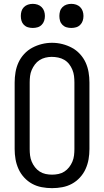

<svg xmlns="http://www.w3.org/2000/svg" viewBox="-20 -968 540 996"><path d="M250 8Q223 8 196.5 3Q170 -2 147 -14.5Q124 -27 105.5 -47Q87 -67 76 -91.5Q65 -116 60.5 -142Q56 -168 56 -195V-540Q56 -567 60.5 -593.5Q65 -620 76 -644Q87 -668 105.5 -688Q124 -708 147.5 -720.5Q171 -733 197 -739.5Q223 -746 250 -746Q277 -746 303 -739.5Q329 -733 352.5 -720.5Q376 -708 394.5 -688Q413 -668 424 -644Q435 -620 439.5 -593.5Q444 -567 444 -540V-195Q444 -168 439.5 -142Q435 -116 424 -91.5Q413 -67 394.5 -47Q376 -27 353 -14.5Q330 -2 303.5 3Q277 8 250 8ZM250 -62Q267 -62 283.5 -65.5Q300 -69 314 -78Q328 -87 338.5 -100.5Q349 -114 355.5 -129.5Q362 -145 364 -161.5Q366 -178 366 -195V-540Q366 -557 364 -573.5Q362 -590 355.5 -606Q349 -622 338.5 -635.5Q328 -649 313.5 -657.5Q299 -666 282 -669.5Q265 -673 248 -673Q232 -673 215.5 -669Q199 -665 185 -656Q171 -647 161 -633.5Q151 -620 144.5 -605Q138 -590 136 -573.5Q134 -557 134 -540V-195Q134 -178 136 -161.5Q138 -145 144.5 -129.5Q151 -114 161.5 -100.5Q172 -87 186 -78Q200 -69 216.5 -65.5Q233 -62 250 -62ZM350 -823Q337 -823 325 -826.5Q313 -830 304 -839Q295 -848 291.5 -860Q288 -872 288 -885Q288 -898 291.5 -910Q295 -922 304 -931Q313 -940 325 -944Q337 -948 350 -948Q363 -948 375 -944Q387 -940 396 -931Q405 -922 409 -910Q413 -898 413 -885Q413 -872 409 -860Q405 -848 396 -839Q387 -830 375 -826.5Q363 -823 350 -823ZM150 -823Q137 -823 125 -826.5Q113 -830 104 -839Q95 -848 91.5 -860Q88 -872 88 -885Q88 -898 91.5 -910Q95 -922 104 -931Q113 -940 125 -944Q137 -948 150 -948Q163 -948 175 -944Q187 -940 196 -931Q205 -922 209 -910Q213 -898 213 -885Q213 -872 209 -860Q205 -848 196 -839Q187 -830 175 -826.5Q163 -823 150 -823Z"/></svg>

Font: Zed Mono
Style: Regular
Weight: 400
Monospace: yes
Designer: Belleve Invis
Foundry: Belleve Invis
Version: Version 1.0.0; ttfautohint (v1.8.4)